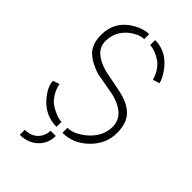

<svg xmlns="http://www.w3.org/2000/svg" viewBox="-258 -760 1005 1005"><g transform="rotate(45 244.5 -258.0)"><path d="M106.4 168V130.9Q168 130.9 194.3 83Q205.1 62.5 205.1 39.1H244.1Q244.1 99.6 198.2 137.7Q161.1 168 106.4 168ZM29.3 -154.3 65.4 -167Q72.3 -131.8 90.3 -105Q108.4 -78.1 128.4 -65.4Q148.4 -52.7 168 -44.9Q187.5 -37.1 200.2 -35.2L212.9 -34.2V2.9Q124 2.9 65.4 -71.3Q30.3 -116.2 29.3 -154.3ZM37.1 -502Q37.1 -605.5 128.9 -658.2Q173.8 -683.6 212.9 -683.6V-646.5Q177.7 -646.5 136.7 -616.2Q77.1 -570.3 76.2 -496.1Q76.2 -417 192.4 -385.7Q203.1 -382.8 305.7 -363.3Q323.2 -359.4 335 -356.4Q423.8 -332 448.2 -269.5Q460 -238.3 460 -198.2Q460 -116.2 395.5 -54.7Q335 2.9 256.8 2.9V-34.2Q301.8 -34.2 353.5 -75.2Q419.9 -129.9 420.9 -204.1Q420.9 -292 301.8 -323.2Q291 -325.2 194.3 -342.8Q168.9 -346.7 157.2 -351.6Q78.1 -380.9 54.7 -424.8Q37.1 -456.1 37.1 -502ZM256.8 -646.5V-683.6Q345.7 -683.6 403.3 -600.6Q426.8 -567.4 432.6 -540L395.5 -528.3Q386.7 -560.5 369.1 -584.5Q351.6 -608.4 333 -619.6Q314.5 -630.9 296.9 -637.7Q279.3 -644.5 267.6 -645.5Z"/></g></svg>

Font: Post No Bills Colombo Light
Style: Regular
Weight: 300
Designer: Kosala Senevirathne, Siva Puranthara, Lasantha Premarathna, Tharique Azeez
Foundry: Mooniak
Version: Version 1.220 ; ttfautohint (v1.6)